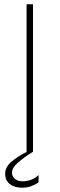

<svg xmlns="http://www.w3.org/2000/svg" viewBox="-20 -708 278 896"><path d="M104 -688H134V0H104ZM106 0H134Q91 27 63.5 51Q36 75 36 98Q36 115 49.5 126.5Q63 138 85 138Q104 138 123.5 131.5Q143 125 160 109V143Q146 153 126.5 160.5Q107 168 83 168Q48 168 26 151Q4 134 4 102Q4 73 32 48Q60 23 106 0Z"/></svg>

Font: Roundo Variable
Style: Regular
Weight: 200
Designer: Shiva Nallaperumal
Foundry: Indian Type Foundry
Version: Version 2.000